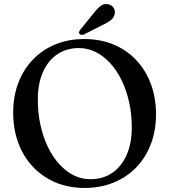

<svg xmlns="http://www.w3.org/2000/svg" viewBox="-20 -909 836 947"><path d="M395.5 -716.5Q475.5 -716.5 540.5 -689.2Q605.5 -662 652.2 -612.2Q699 -562.5 724.2 -494.5Q749.5 -426.5 749.5 -345Q749.5 -266 724.5 -199.5Q699.5 -133 652.8 -84.2Q606 -35.5 541 -8.8Q476 18 397 18Q318.5 18 254 -9.2Q189.5 -36.5 142.5 -86.2Q95.5 -136 70.2 -204Q45 -272 45 -353.5Q45 -433 70 -499.2Q95 -565.5 141.5 -614.2Q188 -663 252.5 -689.8Q317 -716.5 395.5 -716.5ZM630 -281Q630 -346.5 616.8 -405.5Q603.5 -464.5 579.8 -513.2Q556 -562 523.5 -597.5Q491 -633 452 -652.5Q413 -672 369.5 -672Q308.5 -672 263 -641.5Q217.5 -611 192 -554Q166.5 -497 166.5 -418Q166.5 -351.5 179.5 -292.5Q192.5 -233.5 216 -184.5Q239.5 -135.5 272 -99.8Q304.5 -64 343.2 -44.5Q382 -25 425.5 -25Q487 -25 532.8 -55.8Q578.5 -86.5 604.2 -143.8Q630 -201 630 -281ZM442 -844Q460 -867.5 476.8 -880Q493.5 -892.5 514.5 -888Q533 -883.5 541.2 -869Q549.5 -854.5 545.5 -839.5Q541.5 -821.5 527.2 -810Q513 -798.5 490.5 -788L394 -739Q388.5 -737 382.2 -737.2Q376 -737.5 372.5 -741.5Q368 -746.5 370 -751.8Q372 -757 375.5 -762Z"/></svg>

Font: Fraunces 10pt
Style: Regular
Weight: 400
Version: Version 1.000;[b76b70a41]